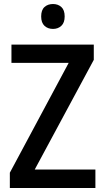

<svg xmlns="http://www.w3.org/2000/svg" viewBox="-20 -936 522 956"><path d="M455 0H29V-76L322 -623H37V-714H447V-638L153 -92H455ZM244 -916Q269 -916 285.5 -901Q302 -886 302 -854Q302 -823 285.5 -807.5Q269 -792 244 -792Q218 -792 201.5 -807.5Q185 -823 185 -854Q185 -886 201.5 -901Q218 -916 244 -916Z"/></svg>

Font: Noto Sans Display SemiCondensed Medium
Style: Regular
Weight: 500
Width: 4
Designer: Monotype Design Team
Foundry: Monotype Imaging Inc.
Version: Version 2.003